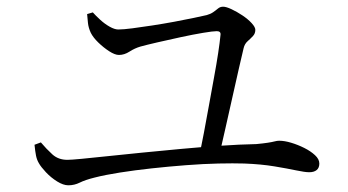

<svg xmlns="http://www.w3.org/2000/svg" viewBox="-20 -649 1040 573"><path d="M574 -182Q581 -213 588.5 -252.5Q596 -292 603.5 -334Q611 -376 618.5 -416.5Q626 -457 631 -490Q636 -523 638 -544Q640 -556 627 -556Q616 -556 586 -551Q556 -546 519 -538Q482 -530 449.5 -522.5Q417 -515 399 -510Q382 -505 366.5 -495Q351 -485 335 -485Q323 -485 306 -496Q289 -507 273.5 -522Q258 -537 251 -551Q244 -566 242.5 -580.5Q241 -595 240 -607L257 -612Q265 -603 278.5 -590.5Q292 -578 307 -569.5Q322 -561 333 -561Q348 -561 375 -564.5Q402 -568 434.5 -573Q467 -578 499.5 -584Q532 -590 558 -595.5Q584 -601 597 -604Q608 -607 616 -612.5Q624 -618 630.5 -623.5Q637 -629 646 -629Q655 -629 671 -621.5Q687 -614 703.5 -603Q720 -592 731 -580Q742 -568 742 -560Q742 -549 735 -541.5Q728 -534 719 -526Q710 -518 707 -505Q702 -484 693 -445Q684 -406 673.5 -358.5Q663 -311 652.5 -265Q642 -219 634 -184ZM184 -96Q169 -96 150.5 -107.5Q132 -119 117 -135Q102 -151 96 -162Q90 -172 87.5 -184.5Q85 -197 83 -217L102 -224Q118 -205 136 -188.5Q154 -172 181 -172Q192 -172 223.5 -175Q255 -178 302 -183Q349 -188 404.5 -193.5Q460 -199 519.5 -204.5Q579 -210 637 -214Q695 -218 745 -219Q766 -221 779 -223Q792 -225 799.5 -227Q807 -229 813 -229Q829 -229 849 -223Q869 -217 888 -207.5Q907 -198 920 -186Q933 -174 933 -161Q933 -148 925 -141.5Q917 -135 903 -135Q890 -135 864 -140.5Q838 -146 799 -152.5Q760 -159 709 -161Q677 -162 632 -161Q587 -160 535 -156Q483 -152 432.5 -146.5Q382 -141 337.5 -134Q293 -127 262 -119Q234 -112 218 -104Q202 -96 184 -96Z"/></svg>

Font: Noto Serif HK ExtraLight
Style: Regular
Weight: 400
Version: Version 2.002-H1;hotconv 1.1.0;makeotfexe 2.6.0